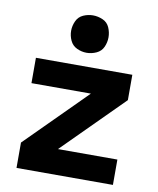

<svg xmlns="http://www.w3.org/2000/svg" viewBox="-86 -842 748 910"><g transform="rotate(10 288.0 -387.5)"><path d="M56 0H520V-122H234L520 -408V-530H56V-408H342L56 -122ZM288 -595Q312 -595 335 -605.5Q358 -616 368 -638.5Q378 -661 378 -685Q378 -709 368 -732Q358 -755 335 -765Q312 -775 288 -775Q264 -775 241.5 -765Q219 -755 208.5 -732Q198 -709 198 -685Q198 -661 208.5 -638.5Q219 -616 241.5 -605.5Q264 -595 288 -595Z"/></g></svg>

Font: Iosevka Sparkle Heavy
Style: Regular
Weight: 900
Designer: Belleve Invis
Foundry: Belleve Invis
Version: Version 4.5.0; ttfautohint (v1.8.3)